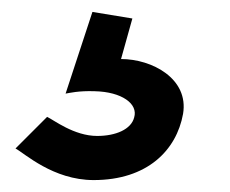

<svg xmlns="http://www.w3.org/2000/svg" viewBox="-20 -40 385 322"><path d="M287 151C297 92 235 59 183 59L202 -9L135 -20L90 117C96 116 112 112 139 113C184 114 212 134 205 157C200 177 174 188 143 188C104 188 70 161 59 156L6 209C21 217 69 262 137 262C227 262 276 212 287 151Z"/></svg>

Font: Bluebird
Style: NrwObl
Weight: 400
Designer: Jasper
Foundry: Cannot Into Space Fonts
Version: Version 0.98